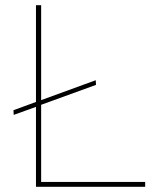

<svg xmlns="http://www.w3.org/2000/svg" viewBox="-20 -722 613 742"><path d="M541 -19V0H119V-309L33 -278L32 -296L119 -328V-702H139V-335L350 -412L351 -394L139 -317V-19Z"/></svg>

Font: Josefin Sans Thin
Style: Regular
Weight: 250
Designer: Santiago Orozco
Foundry: Typemade
Version: Version 2.000